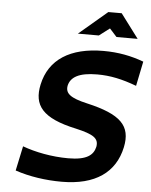

<svg xmlns="http://www.w3.org/2000/svg" viewBox="-59 -929 778 986"><g transform="rotate(5 330.0 -435.5)"><path d="M634 -515 660 -642C595 -666 529 -679 452 -679C281 -679 173 -610 145 -479C122 -371 169 -307 346 -269C438 -248 466 -229 458 -185C448 -142 415 -114 319 -114C234 -114 148 -131 83 -155L56 -28C130 -3 214 9 296 9C470 9 571 -64 599 -195C623 -308 566 -363 392 -403C304 -423 276 -445 284 -486C294 -529 335 -556 431 -556C498 -556 559 -543 634 -515ZM313 -756H421L475 -797L512 -756H621L528 -880H459Z"/></g></svg>

Font: LT Wave Mono Bold
Style: Italic
Weight: 700
Designer: Daniel Lyons
Version: Version 2.5 (Glyphs App)